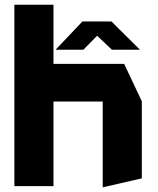

<svg xmlns="http://www.w3.org/2000/svg" viewBox="-20 -790 669 815"><path d="M41 0V-770H207V0ZM416 5V-359H582V-33L417 5ZM207 -359V-519H507L582 -360V-359ZM455 -579 349 -679 453 -699 573 -580V-579ZM217 -579V-580L330 -699H452L334 -579Z"/></svg>

Font: Foldit
Style: Bold
Weight: 700
Version: Version 1.003